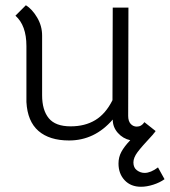

<svg xmlns="http://www.w3.org/2000/svg" viewBox="-20 -529 649 734"><path d="M609 156Q591 169 566 177Q541 185 519 185Q480 185 456.5 160Q433 135 433 96Q433 72 444 51.5Q455 31 478 7Q450 1 430.5 -21Q411 -43 411 -72Q342 8 244 8Q169 8 127 -28.5Q85 -65 81 -139V-353Q81 -432 39 -469L79 -509Q103 -494 122 -462Q141 -430 141 -393V-165Q141 -108 166.5 -77Q192 -46 250 -46Q305 -46 344.5 -70Q384 -94 410 -146L411 -500H471L470 -86Q470 -66 479.5 -55.5Q489 -45 503 -45Q521 -45 532 -62L575 -28L569 -20L567 -18Q565 -16 565 -15Q521 32 505.5 53Q490 74 490 92Q490 112 503.5 122Q517 132 533 132Q556 132 584 111Z"/></svg>

Font: Bellota
Style: Regular
Weight: 400
Designer: Kemie Guaida
Foundry: Kemie Guaida
Version: Version 4.001